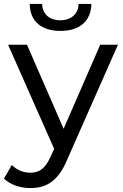

<svg xmlns="http://www.w3.org/2000/svg" viewBox="-36 -756 625 975"><path d="M101 -529H5L239 0L221 39C194 100 164 121 118 121C82 121 49 107 24 82L-16 151C17 183 68 199 118 199C198 199 259 166 305 55L563 -529H473L287 -102ZM271 -599C367 -599 426 -647 428 -736H363C362 -685 325 -653 270 -653C215 -653 179 -685 178 -736H115C116 -647 175 -599 271 -599Z"/></svg>

Font: Montserrat-Alt1 Med
Style: Regular
Weight: 500
Designer: Differentunic
Foundry: Differentunic
Version: Version 7.222